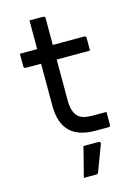

<svg xmlns="http://www.w3.org/2000/svg" viewBox="-138 -773 776 1087"><g transform="rotate(-15 250.0 -229.5)"><path d="M45.9 -531.8H423Q428.1 -531.8 431.1 -528.8Q434.1 -525.8 434.1 -520.8Q434.1 -507.8 434.1 -495.7Q434.1 -483.7 434.1 -471.8Q434.1 -459.9 434.1 -446.2H57Q55 -446.2 53 -447.2Q50.9 -448.2 49.4 -449.7Q47.9 -451.2 46.9 -453.2Q45.9 -455.2 45.9 -457.2Q45.9 -470.9 45.9 -482.8Q45.9 -494.7 45.9 -506.7Q45.9 -518.8 45.9 -531.8ZM434.1 -86.8Q434.1 -67.9 434.1 -48.9Q434.1 -30 434.1 -11Q434.1 -5.8 431.4 -2.9Q428.7 0 423.1 0Q413.7 0 404.3 0Q394.9 0 385.4 0Q376 0 366.7 0Q357.4 0 347.5 0Q299.2 0 262 -11.5Q224.7 -23.1 199.1 -47.5Q173.5 -72 160.3 -110.2Q147.2 -148.4 147.2 -201.9Q147.2 -251 147.2 -300Q147.2 -349.1 147.2 -398.2Q147.2 -447.3 147.2 -496.5Q147.2 -545.7 147.2 -595.4Q147.2 -621.7 147.2 -647.8Q147.2 -673.8 147.2 -700Q167.6 -700 187.6 -700Q207.7 -700 227.7 -700Q230.7 -700 233.2 -698.5Q235.7 -697 237.2 -694.5Q238.7 -692 238.7 -689Q238.7 -628.9 238.7 -569.3Q238.7 -509.8 238.7 -449.7Q238.7 -389.6 238.7 -330Q238.7 -270.4 238.7 -210.4Q238.7 -174.2 245.9 -150.1Q253 -126.1 268.3 -111.2Q281.8 -97.9 302.3 -92.4Q322.9 -86.8 351.9 -86.8Q363.6 -86.8 375.1 -86.8Q386.7 -86.8 398 -86.8Q409.4 -86.8 420.8 -86.8ZM258.2 65.9Q275 65.9 289.2 65.9Q303.5 65.9 318 65.9Q332.4 65.9 346.5 65.9Q352.5 65.9 355.7 69.6Q358.9 73.4 356.9 79.4Q345.9 108.4 337.2 131.3Q328.4 154.1 320.2 176.9Q311.9 199.7 299.9 230.7Q298.9 234.7 295.4 237.7Q291.9 240.7 284.9 240.7Q271.1 240.7 253.1 240.7Q235 240.7 213.7 240.7Q222.4 207.7 229.7 178.5Q237 149.3 244.3 121.4Q251.6 93.5 258.2 65.9Z"/></g></svg>

Font: Recursive Sans Linear Light
Style: Regular
Weight: 300
Version: Version 1.085